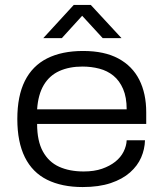

<svg xmlns="http://www.w3.org/2000/svg" viewBox="-20 -744 661 776"><path d="M314 12Q230 12 170.5 -17.5Q111 -47 80.5 -108.5Q50 -170 50 -263Q50 -356 80.5 -417Q111 -478 170.5 -508Q230 -538 316 -538Q402 -538 458.5 -507.5Q515 -477 543 -421.5Q571 -366 571 -290V-243H130Q130 -174 153.5 -131.5Q177 -89 219 -70Q261 -51 318 -51Q361 -51 392.5 -62Q424 -73 446 -90.5Q468 -108 479.5 -131Q491 -154 492 -177H566Q565 -141 550.5 -107.5Q536 -74 505.5 -47Q475 -20 427.5 -4Q380 12 314 12ZM130 -302H492Q492 -351 477.5 -384.5Q463 -418 438.5 -438Q414 -458 381.5 -466.5Q349 -475 313 -475Q260 -475 220 -457Q180 -439 157 -400.5Q134 -362 130 -302ZM155 -590 278 -724H347L471 -590H395L293 -701H331L230 -590Z"/></svg>

Font: Archivo SemiExpanded Light
Style: Regular
Weight: 300
Width: 6
Designer: Hector Gatti
Foundry: Omnibus-Type
Version: Version 2.001